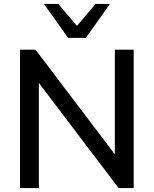

<svg xmlns="http://www.w3.org/2000/svg" viewBox="-20 -958 783 978"><path d="M82 0V-705H161L590 -139H565V-705H661V0H584L155 -566H178V0ZM327 -765 204 -938H277L372 -826L467 -938H540L417 -765Z"/></svg>

Font: Nunito Sans 12pt ExtraLight 12pt SemiBold
Style: Regular
Weight: 600
Version: Version 3.101;gftools[0.9.27]